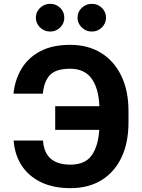

<svg xmlns="http://www.w3.org/2000/svg" viewBox="-20 -971 740 1001"><path d="M51.1 -238.3H204.2Q212.4 -112.6 347.3 -112.6Q422.9 -112.6 457.4 -160.2Q491.8 -207.7 497.5 -294H267.8V-417.3H498.2Q494 -512.4 456.7 -562.5Q419.4 -612.6 346.2 -612.6Q269.2 -612.6 238.8 -578.1Q208.5 -543.7 203.5 -482.6H50.4Q57.5 -554.3 91.8 -612Q126.1 -669.7 189.3 -703.5Q252.5 -737.2 346.2 -737.2Q438.9 -737.2 507.1 -695Q575.3 -652.7 612.6 -575.3Q649.9 -497.9 649.9 -392V-333.1Q649.9 -227.3 613.5 -150.4Q577.1 -73.5 509.2 -31.8Q441.4 9.9 347.3 9.9Q257.5 9.9 193 -21.5Q128.6 -52.9 92.5 -108.8Q56.5 -164.8 51.1 -238.3ZM241.5 -806.5Q210.9 -806.5 188.9 -827.9Q166.9 -849.4 166.9 -878.6Q166.9 -909.1 188.9 -930Q210.9 -951 241.5 -951Q272.4 -951 293.9 -930Q315.3 -909.1 315.3 -878.6Q315.3 -849.4 293.9 -827.9Q272.4 -806.5 241.5 -806.5ZM458.8 -806.5Q428.3 -806.5 406.2 -827.9Q384.2 -849.4 384.2 -878.6Q384.2 -909.1 406.2 -930Q428.3 -951 458.8 -951Q489.7 -951 511.2 -930Q532.7 -909.1 532.7 -878.6Q532.7 -849.4 511.2 -827.9Q489.7 -806.5 458.8 -806.5Z"/></svg>

Font: Inter UI
Style: Bold
Weight: 700
Designer: Rasmus Andersson
Foundry: rsms
Version: 3.2;8d6f07862